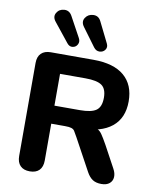

<svg xmlns="http://www.w3.org/2000/svg" viewBox="-98 -994 883 1077"><g transform="rotate(10 343.0 -455.0)"><path d="M72.9 -66.4V-596Q72.9 -632.3 92.3 -651.1Q111.6 -670 146.9 -670H389.6Q505.4 -670 565 -619.2Q624.7 -568.4 624.7 -473.9Q624.7 -378.9 562.9 -328.8Q501.2 -278.7 384.3 -278.7L392.9 -294.5H430.9Q442.7 -294.5 451.5 -294.7Q470.3 -294.1 481.5 -289.4Q492.6 -284.7 504.8 -267.6Q517 -250.5 538.6 -211.7L605.4 -88.2Q618.9 -63.8 617.7 -41.7Q616.4 -19.7 600 -5.6Q583.6 8.4 553.7 8.4Q523 8.4 503.5 -4.4Q484.1 -17.3 469.2 -44.7L371.3 -224.8Q357.1 -250.5 351.5 -259.1Q346 -267.7 334 -271.8Q322 -275.9 297 -275.9H218.7V-66.4Q218.7 -30.1 200 -10.8Q181.2 8.4 145.9 8.4Q110.6 8.4 91.8 -10.9Q72.9 -30.3 72.9 -66.4ZM484.3 -470.1Q484.3 -521 456.8 -540.4Q429.3 -559.8 363.9 -559.8H218.7V-378.6H363.9Q429.3 -378.6 456.8 -398.5Q484.3 -418.4 484.3 -470.1ZM389.7 -890 447.6 -773.1Q457.4 -753.3 446.3 -737.6Q435.2 -722 415 -721.3Q394.9 -720.6 381.2 -739.2L305.5 -841.9Q285.5 -868.9 300.9 -892.7Q316.3 -916.4 346 -917.4Q375.7 -918.5 389.7 -890ZM224.8 -891.2 287.8 -775.7Q298 -756.9 289.2 -740.2Q280.4 -723.4 261.9 -720.9Q243.5 -718.4 229.9 -735.6L144.7 -842.1Q123.2 -868.1 137.3 -892.2Q151.3 -916.2 180.3 -917.8Q209.4 -919.5 224.8 -891.2Z"/></g></svg>

Font: SN Pro Thin
Style: Regular
Weight: 200
Designer: Tobias Whetton
Foundry: Supernotes
Version: Version 1.003;Glyphs 3.3 (3324)